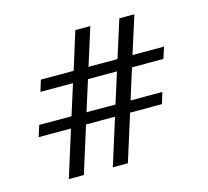

<svg xmlns="http://www.w3.org/2000/svg" viewBox="-87 -675 838 775"><g transform="rotate(-15 331.5 -287.0)"><path d="M109 0 170.1 -194.9H35.1L50 -242H185L225.4 -369.6H89.4L103.9 -417H240.9L290 -574H352.7L302.9 -417H424L473.8 -574H536.7L486.7 -417H618.7L603.1 -369.6H472.1L431.7 -242H564.7L550.2 -194.9H417.2L355.7 0H292.8L354.2 -194.9H233.1L171.7 0ZM368.8 -242 409.1 -369.6H288L247.7 -242Z"/></g></svg>

Font: Smooch Sans Thin
Style: Regular
Weight: 100
Designer: Robert E. Leuschke
Foundry: Robert E. Leuschke
Version: Version 1.010